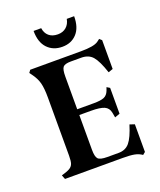

<svg xmlns="http://www.w3.org/2000/svg" viewBox="-121 -688 654 783"><g transform="rotate(-20 206.5 -297.0)"><path d="M51 -445 43 -456 51 -467H272Q327 -467 346 -480L358 -489L368 -480V-355L348 -348Q330 -402 312.5 -422Q295 -442 263 -442H218Q192 -442 184 -432.5Q176 -423 176 -392V-250H248Q278 -250 292.5 -256Q307 -262 314 -280L319 -294L332 -286V-174L310 -166L306 -188Q302 -209 284 -217Q266 -225 226 -225H176V-74Q176 -44 185 -34.5Q194 -25 225 -25H274Q304 -25 321.5 -46Q339 -67 355 -119L376 -112V8L365 17Q351 7 333 3.5Q315 0 283 0H32L25 -18Q50 -25 61 -31.5Q72 -38 76 -49Q80 -60 80 -83V-336Q80 -376 74 -399Q68 -422 51 -445ZM118 -611H151Q154 -589 168.5 -576.5Q183 -564 207 -564Q229 -564 243.5 -576.5Q258 -589 262 -611H294Q294 -562 270 -536Q246 -510 207 -510Q167 -510 142.5 -536Q118 -562 118 -611Z"/></g></svg>

Font: Katibeh
Style: Regular
Weight: 400
Designer: Arabic design by Kourosh Beigpour, Latin design by Eduardo Tunni, engineering by Lasse Fister
Version: Version 1.000